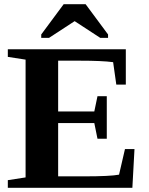

<svg xmlns="http://www.w3.org/2000/svg" viewBox="-20 -888 706 908"><path d="M17 -36 101 -49V-606L17 -619V-655H575V-488H530L515 -594Q463 -601 356 -601H255V-361H426L441 -433H485V-232H441L426 -306H255V-54H378Q501 -54 543 -62L571 -183H616L606 0H17ZM175 -709V-725L281 -868H385L491 -725V-709H454L333 -788L212 -709Z"/></svg>

Font: Libra Serif Modern
Style: Bold
Weight: 700
Designer: Stefan Peev, Context Ltd
Foundry: Ascender Corporation
Version: Version 1.000